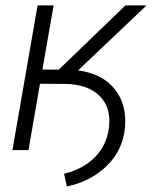

<svg xmlns="http://www.w3.org/2000/svg" viewBox="-20 -548 557 701"><path d="M265.1 -291Q354.5 -278.8 399.4 -221.9Q444.3 -165 436 -79.1Q427.7 1 369.4 57.9Q311 114.7 224.1 132.8L213.9 86.4Q283.7 69.3 326.4 26.1Q369.1 -17.1 377.4 -79.6Q387.2 -153.3 345 -196.5Q302.7 -239.7 218.8 -241.7L126 -242.2L84 0H25.4L117.2 -528.3H175.8L134.8 -293.9H194.8L438 -528.3H515.1Z"/></svg>

Font: Roboto Light
Style: Italic
Weight: 300
Italic angle: -12°
Designer: Google
Version: Version 2.134; 2016; ttfautohint (v1.6)